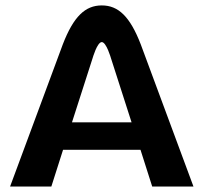

<svg xmlns="http://www.w3.org/2000/svg" viewBox="-20 -678 740 698"><path d="M350 -658.3C290 -658.3 247.5 -618.3 208.3 -516.7L16.7 0H166.7L209.2 -133.3H490.8L533.3 0H683.3L491.7 -516.7C452.5 -618.3 410 -658.3 350 -658.3ZM458.3 -233.3H241.7L316.7 -466.7C316.7 -466.7 333.3 -525 350 -525C366.7 -525 383.3 -466.7 383.3 -466.7Z"/></svg>

Font: BoonHome
Style: Bold
Weight: 700
Designer: Sungsit Sawaiwan
Foundry: Sungsit Sawaiwan
Version: Version 0.2